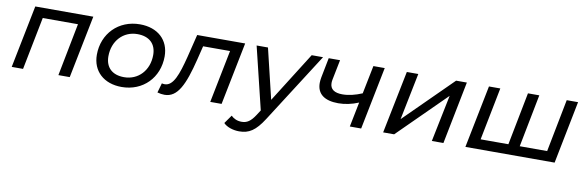

<svg xmlns="http://www.w3.org/2000/svg" viewBox="-51 -968 4881 1600"><g transform="rotate(10 2390.0 -167.5)"><path d="M146 -530 40 0H136L224 -446H522L435 0H531L637 -530Z M970 6C1151 6 1280 -127 1280 -307C1280 -446 1183 -535 1032 -535C851 -535 721 -402 721 -223C721 -85 819 6 970 6ZM976 -78C875 -78 818 -134 818 -227C818 -358 906 -451 1025 -451C1126 -451 1184 -396 1184 -302C1184 -171 1096 -78 976 -78Z M1516 -530 1468 -335C1429 -182 1393 -79 1320 -79C1313 -79 1305 -80 1296 -82L1273 -1C1296 5 1313 8 1334 8C1445 8 1498 -111 1552 -328L1581 -446H1809L1720 0H1816L1922 -530Z M2485 -530 2217 -105 2115 -530H2019L2147 -3L2120 39C2082 98 2050 118 2006 118C1968 118 1938 104 1916 82L1866 153C1894 183 1948 200 1999 200C2082 200 2136 166 2205 58L2581 -530Z M3007 -530 2959 -291C2902 -267 2846 -253 2793 -253C2727 -253 2688 -277 2688 -331C2688 -340 2689 -350 2691 -360L2725 -530H2629L2596 -362C2593 -345 2591 -329 2591 -314C2591 -220 2657 -174 2772 -174C2826 -174 2886 -186 2943 -210L2901 0H2997L3103 -530Z M3183 0H3276L3676 -396L3595 0H3693L3798 -530H3707L3307 -134L3387 -530H3290Z M4643 -530 4556 -84H4324L4411 -530H4315L4228 -84H3993L4081 -530H3985L3879 0H4634L4739 -530Z"/></g></svg>

Font: AWKNG-Font Medium
Style: Italic
Weight: 500
Italic angle: -11.3°
Designer: Awakening Church
Foundry: Awakening Church
Version: Version 1.700;PS 001.700;hotconv 1.0.88;makeotf.lib2.5.64775